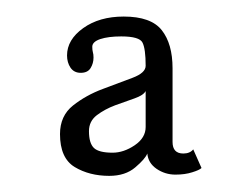

<svg xmlns="http://www.w3.org/2000/svg" viewBox="-20 -776 290 232"><path d="M112 -563.5Q88 -563.5 70.2 -574.2Q52.5 -585 52.5 -614Q52.5 -636 68.2 -648.5Q84 -661 104.2 -668.5Q124.5 -676 140.2 -682Q156 -688 156 -696.5Q156 -717 152.2 -724.5Q148.5 -732 126.5 -732Q111 -732 101.2 -728.8Q91.5 -725.5 91.5 -719.5Q91.5 -715.5 92.2 -713Q93 -710.5 93 -706.5Q93 -699.5 89.5 -693.8Q86 -688 77.5 -688Q69.5 -688 65.2 -694.2Q61 -700.5 61 -709Q61 -728 80.5 -742Q100 -756 129.5 -756Q162.5 -756 175.5 -739.5Q188.5 -723 188.5 -693.5V-604.5Q188.5 -590.5 201.5 -590.5Q209.5 -590.5 213.5 -595.5L223.5 -573Q221 -570.5 212.2 -567.8Q203.5 -565 192 -565Q179.5 -565 169.2 -572Q159 -579 158 -590.5Q155.5 -584 143.5 -573.8Q131.5 -563.5 112 -563.5ZM116 -591.5Q129.5 -591.5 142.8 -600.5Q156 -609.5 156 -622.5V-666Q153.5 -661 142.8 -657.2Q132 -653.5 119.2 -648.8Q106.5 -644 97 -636.8Q87.5 -629.5 87.5 -617.5Q87.5 -603 93.5 -597.2Q99.5 -591.5 116 -591.5Z"/></svg>

Font: Imbue Thin 10pt Thin
Style: Regular
Weight: 250
Version: Version 1.102